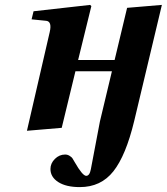

<svg xmlns="http://www.w3.org/2000/svg" viewBox="-20 -522 681 784"><path d="M90 12 183 -391Q193 -434 169 -437L109 -443L117 -476L348 -502L353 -497L299 -277H448L499 -490L641 -502L528 -28Q494 113 443 177.5Q392 242 306 242Q250 242 218 221.5Q186 201 186 168Q186 145 204 127Q222 109 246 109Q256 109 264.5 114.5Q273 120 275.5 124Q278 128 285 140Q317 196 332 196Q346 196 351 169L388 -26L437 -231H288L232 0Z"/></svg>

Font: Lingua Franca
Style: Bold Italic
Weight: 700
Italic angle: -13°
Version: Version 1.19